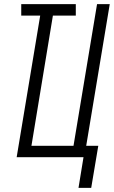

<svg xmlns="http://www.w3.org/2000/svg" viewBox="-20 -755 547 922"><path d="M357 147 381 0H60L173 -680H82V-735H344V-680H234L131 -55H333L446 -735H507L394 -55H452L418 147Z"/></svg>

Font: Iosevka Curly Light Oblique
Style: Regular
Weight: 300
Italic angle: -9°
Monospace: yes
Designer: Belleve Invis
Foundry: Belleve Invis
Version: Version 11.1.0; ttfautohint (v1.8.3)